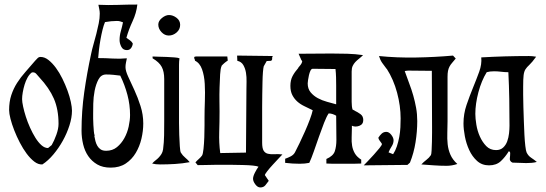

<svg xmlns="http://www.w3.org/2000/svg" viewBox="-20 -721 2397 843"><path d="M158 -471Q176 -471 193 -457.5Q210 -444 225.5 -423Q241 -402 254 -375.5Q267 -349 276.5 -323Q286 -297 291 -273.5Q296 -250 296 -235Q296 -205 285 -170.5Q274 -136 256 -103.5Q238 -71 214.5 -43Q191 -15 166 1Q148 2 130.5 -11.5Q113 -25 97 -46.5Q81 -68 67 -95Q53 -122 42.5 -149Q32 -176 26 -199.5Q20 -223 20 -238Q20 -274 29.5 -303Q39 -332 55 -357Q71 -382 91.5 -405Q112 -428 134 -454Q139 -459 144.5 -465Q150 -471 158 -471ZM120 -403Q109 -395 101 -380.5Q93 -366 88 -349.5Q83 -333 80 -316Q77 -299 77 -286Q77 -274 81.5 -253Q86 -232 93.5 -208.5Q101 -185 112 -160.5Q123 -136 135.5 -116Q148 -96 162 -83.5Q176 -71 191 -71L207 -84Q218 -103 227.5 -129.5Q237 -156 237 -177Q237 -241 216.5 -288Q196 -335 153 -381Q146 -389 139 -397Q132 -405 120 -403Z M537 -465Q535 -455 533 -445.5Q531 -436 531 -426Q531 -410 543 -384Q555 -358 570 -325.5Q585 -293 597 -255.5Q609 -218 609 -179Q609 -146 601 -112Q593 -78 576 -49.5Q559 -21 532 -3Q505 15 466 15Q431 15 407 1Q383 -13 367.5 -35.5Q352 -58 345 -87.5Q338 -117 338 -147Q338 -233 350 -317Q362 -401 380 -484Q384 -504 390.5 -526.5Q397 -549 403 -572.5Q409 -596 413.5 -618.5Q418 -641 418 -661Q418 -671 416 -680.5Q414 -690 412 -700Q455 -698 497.5 -699.5Q540 -701 583 -701Q579 -664 562 -627.5Q545 -591 535 -555Q543 -549 550.5 -544Q558 -539 563 -530Q562 -519 555.5 -510Q549 -501 537 -501Q520 -501 512.5 -516Q505 -531 505 -545Q505 -565 510.5 -584Q516 -603 520 -623Q512 -626 506.5 -627.5Q501 -629 493 -629Q469 -629 441 -624Q435 -610 430 -589.5Q425 -569 421 -546.5Q417 -524 414.5 -502.5Q412 -481 411 -466Q443 -466 474 -464Q505 -462 537 -465ZM446 -59Q474 -59 493.5 -75Q513 -91 526 -114.5Q539 -138 545 -165.5Q551 -193 551 -216Q551 -261 539.5 -304.5Q528 -348 508 -389Q493 -391 477.5 -392.5Q462 -394 446 -394Q424 -394 412.5 -372.5Q401 -351 395.5 -322.5Q390 -294 389.5 -265.5Q389 -237 389 -222Q389 -214 389 -200.5Q389 -187 390 -172.5Q391 -158 392 -145Q393 -132 396 -125H394Q396 -113 399 -101.5Q402 -90 407.5 -80.5Q413 -71 422 -65Q431 -59 446 -59Z M722 -655Q739 -655 755 -643Q771 -631 771 -612Q771 -592 755.5 -578.5Q740 -565 721 -565Q703 -565 689 -580Q675 -595 675 -613Q675 -629 691 -642Q707 -655 722 -655ZM650 -473Q660 -472 677 -472Q694 -472 712 -471Q730 -470 745.5 -469Q761 -468 768 -465Q766 -451 766 -436.5Q766 -422 766 -408V-213Q766 -205 766 -180.5Q766 -156 767 -129Q768 -102 769.5 -79Q771 -56 774 -51Q782 -38 793 -29Q804 -20 813 -9Q781 -3 748 -1Q715 1 683 1Q663 1 648 -3Q655 -11 663 -17Q671 -23 677.5 -30Q684 -37 689 -45Q694 -53 696 -65Q700 -96 700.5 -127Q701 -158 701 -189V-374Q701 -407 690 -427.5Q679 -448 650 -465Z M838 -8Q845 -16 853 -23Q861 -30 867 -38Q871 -44 873.5 -67Q876 -90 877 -118Q878 -146 878 -171Q878 -196 878 -205Q878 -237 879.5 -276.5Q881 -316 879 -352.5Q877 -389 867 -417Q857 -445 835 -455Q837 -455 836 -457.5Q835 -460 833.5 -463.5Q832 -467 833 -470Q834 -473 841 -473H978L980 -455Q972 -450 965 -444Q958 -438 952 -431H953Q948 -421 946.5 -394.5Q945 -368 944 -336.5Q943 -305 943.5 -276Q944 -247 944 -232Q944 -187 942.5 -140.5Q941 -94 947 -49H949Q977 -49 1004.5 -50Q1032 -51 1060 -51Q1060 -121 1061 -190Q1062 -259 1062 -329Q1062 -343 1062.5 -363Q1063 -383 1060 -401.5Q1057 -420 1048.5 -435Q1040 -450 1022 -454L1021 -477Q1060 -477 1099.5 -476Q1139 -475 1178 -475Q1175 -471 1175 -468.5Q1175 -466 1175 -463.5Q1175 -461 1174.5 -459Q1174 -457 1170 -454L1151 -453L1138 -430Q1136 -423 1134.5 -404.5Q1133 -386 1132.5 -360.5Q1132 -335 1131.5 -306.5Q1131 -278 1131 -251.5Q1131 -225 1131 -204Q1131 -183 1131 -174V-95Q1131 -70 1137.5 -59.5Q1144 -49 1156 -46Q1168 -43 1184.5 -44Q1201 -45 1220 -43Q1215 -38 1203 -25Q1191 -12 1177.5 2.5Q1164 17 1153.5 30.5Q1143 44 1143 48L1160 73Q1153 83 1145 92.5Q1137 102 1123 102Q1111 102 1101 88.5Q1091 75 1091 64Q1091 53 1099.5 36.5Q1108 20 1115 11Q1109 8 1090.5 6Q1072 4 1046 3.5Q1020 3 990 2.5Q960 2 932 2.5Q904 3 881.5 3.5Q859 4 848 4Z M1353 -419Q1347 -419 1343 -410.5Q1339 -402 1336.5 -391Q1334 -380 1332.5 -369.5Q1331 -359 1331 -355Q1331 -331 1344 -315.5Q1357 -300 1375.5 -290Q1394 -280 1416 -274Q1438 -268 1456 -263V-345Q1456 -363 1455.5 -381.5Q1455 -400 1453 -418ZM1435 -486Q1470 -486 1505 -485Q1540 -484 1574 -479Q1565 -470 1556 -463Q1547 -456 1540 -448.5Q1533 -441 1528.5 -431.5Q1524 -422 1524 -407V-310Q1524 -303 1524 -293.5Q1524 -284 1524 -274Q1524 -264 1525 -255Q1526 -246 1528 -240L1538 -235H1537Q1550 -229 1562.5 -220Q1575 -211 1575 -194Q1575 -175 1557.5 -168.5Q1540 -162 1525 -169V-159Q1525 -138 1524 -118.5Q1523 -99 1526 -81Q1529 -63 1538 -47.5Q1547 -32 1566 -20V-3L1531 -2H1442L1413 -3V-23Q1443 -36 1450 -57Q1457 -78 1457 -107L1456 -213Q1439 -223 1423 -223Q1414 -210 1403 -182Q1392 -154 1380.5 -121Q1369 -88 1358 -56.5Q1347 -25 1338 -6Q1319 -2 1296 -2Q1280 -2 1264 -3Q1248 -4 1232 -6V-24Q1244 -28 1256.5 -34.5Q1269 -41 1275 -52Q1283 -67 1295 -92Q1307 -117 1319 -144Q1331 -171 1340.5 -196.5Q1350 -222 1353 -237Q1335 -246 1317 -254.5Q1299 -263 1285.5 -275Q1272 -287 1263.5 -303.5Q1255 -320 1255 -344Q1255 -369 1264.5 -387Q1274 -405 1290 -423H1289Q1294 -429 1300 -436.5Q1306 -444 1307 -452L1301 -461L1302 -460L1291 -485Z M1769 3Q1721 3 1673 4Q1625 5 1577 5Q1582 0 1595 -13.5Q1608 -27 1621.5 -42Q1635 -57 1646 -70.5Q1657 -84 1657 -89Q1653 -96 1648 -102Q1643 -108 1641 -116Q1647 -126 1655.5 -134Q1664 -142 1676 -142Q1688 -142 1698 -129Q1708 -116 1708 -105Q1708 -91 1699.5 -78Q1691 -65 1686 -52L1706 -44Q1716 -59 1722.5 -78.5Q1729 -98 1733 -119.5Q1737 -141 1738 -162Q1739 -183 1739 -201Q1739 -256 1723.5 -314Q1708 -372 1678 -419V-418Q1667 -432 1658 -445Q1649 -458 1644 -475Q1722 -467 1806.5 -468.5Q1891 -470 1969 -477L1981 -464Q1972 -453 1965 -445Q1958 -437 1953.5 -428.5Q1949 -420 1947 -409.5Q1945 -399 1945 -384V-189Q1945 -162 1944 -137Q1943 -112 1945.5 -88Q1948 -64 1957.5 -42Q1967 -20 1988 -1Q1964 7 1941 7Q1913 7 1885.5 5Q1858 3 1830 1Q1840 -10 1852 -19Q1864 -28 1872 -40Q1874 -43 1875 -60.5Q1876 -78 1876.5 -99Q1877 -120 1877 -139Q1877 -158 1877 -164L1876 -410L1774 -411Q1767 -411 1757 -409Q1767 -380 1777 -354Q1787 -328 1794.5 -301.5Q1802 -275 1807 -247.5Q1812 -220 1812 -189Q1812 -144 1804.5 -96.5Q1797 -49 1780 -7Z M2302 -475Q2317 -475 2334 -472Q2316 -447 2304.5 -436.5Q2293 -426 2287 -416.5Q2281 -407 2279 -391Q2277 -375 2277 -340Q2277 -328 2277 -304.5Q2277 -281 2278 -251.5Q2279 -222 2280 -190Q2281 -158 2282.5 -129.5Q2284 -101 2286.5 -80Q2289 -59 2292 -52Q2299 -37 2312 -28.5Q2325 -20 2337 -10Q2326 -7 2314 -6Q2302 -5 2290 -5Q2275 -5 2260 -6Q2245 -7 2230 -7Q2217 -13 2218.5 -25.5Q2220 -38 2220 -49L2219 -54L2214 -57Q2198 -31 2178.5 -13Q2159 5 2127 5Q2096 5 2074.5 -14.5Q2053 -34 2040 -62.5Q2027 -91 2021 -122.5Q2015 -154 2015 -179Q2015 -221 2028.5 -260.5Q2042 -300 2057 -336.5Q2072 -373 2084 -406Q2096 -439 2093 -469Q2198 -475 2302 -475ZM2117 -404Q2094 -367 2080.5 -316Q2067 -265 2067 -221Q2067 -201 2071.5 -173.5Q2076 -146 2087 -121.5Q2098 -97 2115 -79.5Q2132 -62 2158 -62Q2177 -62 2189 -73Q2201 -84 2207 -100.5Q2213 -117 2215 -135.5Q2217 -154 2217 -169Q2217 -228 2216 -286.5Q2215 -345 2212 -404Q2196 -404 2180.5 -406Q2165 -408 2149 -408Q2130 -408 2117 -404Z"/></svg>

Font: Germanica
Style: Regular
Weight: 400
Designer: Peter Wiegel
Foundry: Peter Wiegel